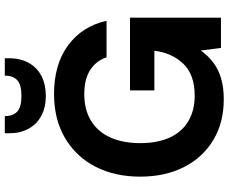

<svg xmlns="http://www.w3.org/2000/svg" viewBox="-98 -864 974 819"><g transform="rotate(-90 389.5 -455.0)"><path d="M375 12Q276 12 201.5 -32.5Q127 -77 86 -157.5Q45 -238 45 -345Q45 -453 87.5 -535.5Q130 -618 209.5 -665Q289 -712 398 -712Q523 -712 604.5 -652.5Q686 -593 710 -488H554Q539 -533 499.5 -558Q460 -583 398 -583Q330 -583 283 -554Q236 -525 212 -471.5Q188 -418 188 -344Q188 -270 212 -218Q236 -166 282 -139Q328 -112 390 -112Q480 -112 526.5 -160.5Q573 -209 582 -284H413V-388H723V0H594L583 -86Q561 -55 532 -33Q503 -11 464.5 0.5Q426 12 375 12ZM389 -747Q341 -747 305 -766Q269 -785 249.5 -820.5Q230 -856 230 -904V-922H303Q303 -888 322 -869.5Q341 -851 389 -851Q438 -851 457 -869.5Q476 -888 476 -922H550V-904Q550 -855 530 -819.5Q510 -784 474 -765.5Q438 -747 389 -747Z"/></g></svg>

Font: DM Sans 16pt ExtraBold
Style: Regular
Weight: 800
Version: Version 4.004;gftools[0.9.30]